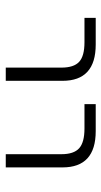

<svg xmlns="http://www.w3.org/2000/svg" viewBox="141 -702 360 683"><g transform="rotate(90 321.5 -360.0)"><path d="M350 -480V-520H446Q575 -520 575 -402V-200H528V-398Q528 -442 507 -461Q486 -480 437 -480ZM43 -480V-520H138Q267 -520 267 -402V-200H220V-398Q220 -442 199.5 -461Q179 -480 130 -480Z"/></g></svg>

Font: M PLUS 1p Light
Style: Regular
Weight: 300
Version: Version 1.061